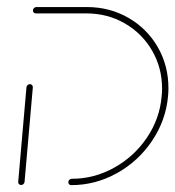

<svg xmlns="http://www.w3.org/2000/svg" viewBox="-20 -539 510 559"><path d="M67 -294.1Q70.7 -294.1 73.3 -291.3Q75.9 -288.5 75.6 -284.8L51.5 -9.6Q51.1 -5.9 48.3 -3.1Q45.6 -0.4 41.5 -0.4Q37.8 -0.4 35.2 -3Q32.6 -5.6 33 -9.6L57 -284.8Q57.4 -288.5 60.4 -291.3Q63.3 -294.1 67 -294.1ZM178.9 -8.5Q178.9 -12.6 181.9 -15.6Q184.8 -18.5 188.9 -18.5Q254.4 -18.5 312.6 -50.9Q370.7 -83.3 408 -138.5Q445.2 -193.7 450.7 -259.3Q451.9 -270.4 451.9 -280.7Q451.9 -341.5 422.8 -391.7Q393.7 -441.9 343.3 -470.9Q293 -500 231.1 -500H84.4Q80.7 -500 78.3 -502.4Q75.9 -504.8 75.9 -508.5Q75.9 -512.6 78.9 -515.6Q81.9 -518.5 85.9 -518.5H232.6Q299.3 -518.5 353.7 -487.2Q408.1 -455.9 439.3 -401.9Q470.4 -347.8 470.4 -282.2Q470.4 -271.1 469.3 -259.3Q463 -188.9 423 -129.3Q383 -69.6 320.4 -34.8Q257.8 0 187.4 0Q183.7 0 181.3 -2.4Q178.9 -4.8 178.9 -8.5Z"/></svg>

Font: 26F Galaxy Sans Hairline
Style: Italic
Weight: 50
Italic angle: -5°
Designer: C₂₉H₂₅N₃O₅
Version: Version 1.200